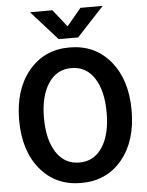

<svg xmlns="http://www.w3.org/2000/svg" viewBox="-66 -1089 889 1159"><g transform="rotate(-5 378.5 -509.0)"><path d="M38.1 -392.6Q38.1 -578.1 131.8 -690.9Q225.6 -803.7 378.9 -803.7Q533.2 -803.7 626.5 -690.9Q719.7 -578.1 719.7 -392.6Q719.7 -207 626.5 -94.7Q533.2 17.6 378.9 17.6Q224.6 17.6 131.3 -94.7Q38.1 -207 38.1 -392.6ZM188.5 -392.6Q188.5 -260.7 238.8 -183.6Q289.1 -106.4 378.9 -106.4Q467.8 -106.4 518.1 -183.1Q568.4 -259.8 568.4 -392.6Q568.4 -524.4 518.6 -601.6Q468.8 -678.7 378.9 -678.7Q290 -678.7 239.3 -601.6Q188.5 -524.4 188.5 -392.6ZM160.2 -1036.1H295.9L378.9 -931.6L465.8 -1036.1H600.6L436.5 -859.4H318.4Z"/></g></svg>

Font: Gothic A1 ExtraBold
Style: Regular
Weight: 800
Designer: HanYang I&C Co.,Ltd.
Foundry: HanYang I&C Co.,Ltd.
Version: Version 2.50